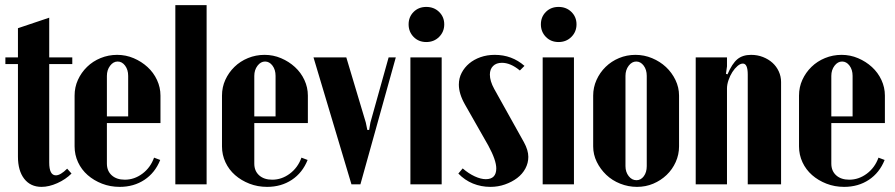

<svg xmlns="http://www.w3.org/2000/svg" viewBox="-20 -719 3492 749"><path d="M142 10Q99 10 74.5 -21.5Q50 -53 50 -108V-469H1V-495H50V-609L172 -650V-495H262V-469H172V-85Q172 -35 198 -35Q216 -35 242 -61L259 -42Q236 -19 203.5 -4.5Q171 10 142 10Z M271 -346Q271 -379 284 -407.5Q297 -436 319.5 -458Q342 -480 372.5 -492.5Q403 -505 437 -505Q471 -505 501.5 -492Q532 -479 555.5 -457.5Q579 -436 592.5 -407Q606 -378 606 -346V-239H397V-81Q397 -52 416 -35Q435 -18 467 -18Q504 -18 535.5 -41.5Q567 -65 581 -104L605 -95Q585 -45 543.5 -17.5Q502 10 447 10Q410 10 378 -2.5Q346 -15 322 -36Q298 -57 284.5 -86Q271 -115 271 -148ZM480 -265V-423Q480 -447 468 -463Q456 -479 439 -479Q422 -479 409.5 -462.5Q397 -446 397 -423V-265Z M664 -699H786V0H664Z M846 -346Q846 -379 859 -407.5Q872 -436 894.5 -458Q917 -480 947.5 -492.5Q978 -505 1012 -505Q1046 -505 1076.5 -492Q1107 -479 1130.5 -457.5Q1154 -436 1167.5 -407Q1181 -378 1181 -346V-239H972V-81Q972 -52 991 -35Q1010 -18 1042 -18Q1079 -18 1110.5 -41.5Q1142 -65 1156 -104L1180 -95Q1160 -45 1118.5 -17.5Q1077 10 1022 10Q985 10 953 -2.5Q921 -15 897 -36Q873 -57 859.5 -86Q846 -115 846 -148ZM1055 -265V-423Q1055 -447 1043 -463Q1031 -479 1014 -479Q997 -479 984.5 -462.5Q972 -446 972 -423V-265Z M1386 0H1351L1203 -495H1331L1407 -241L1413 -212H1420L1425 -241L1496 -495H1524Z M1574 -624Q1574 -653 1593.5 -672.5Q1613 -692 1643 -692Q1673 -692 1693 -672.5Q1713 -653 1713 -624Q1713 -595 1693 -575Q1673 -555 1643 -555Q1613 -555 1593.5 -575Q1574 -595 1574 -624ZM1703 -495V0H1581V-495Z M2008 -444Q1972 -474 1938 -474Q1916 -474 1903.5 -461.5Q1891 -449 1891 -428Q1891 -403 1908 -372L2024 -164Q2041 -133 2041 -107Q2041 -83 2029.5 -61.5Q2018 -40 1997.5 -24.5Q1977 -9 1950 0.5Q1923 10 1893 10Q1857 10 1825 -3Q1793 -16 1768 -42L1785 -62Q1808 -42 1832 -31Q1856 -20 1875 -20Q1916 -20 1916 -62Q1916 -94 1885 -151L1794 -311Q1770 -353 1770 -389Q1770 -414 1781 -435Q1792 -456 1810.5 -471.5Q1829 -487 1854.5 -496Q1880 -505 1910 -505Q1977 -505 2026 -462Z M2090 -624Q2090 -653 2109.5 -672.5Q2129 -692 2159 -692Q2189 -692 2209 -672.5Q2229 -653 2229 -624Q2229 -595 2209 -575Q2189 -555 2159 -555Q2129 -555 2109.5 -575Q2090 -595 2090 -624ZM2219 -495V0H2097V-495Z M2459 -505Q2493 -505 2524 -492Q2555 -479 2578 -457.5Q2601 -436 2615 -407Q2629 -378 2629 -346V-148Q2629 -116 2616 -87Q2603 -58 2580.5 -36.5Q2558 -15 2528.5 -2.5Q2499 10 2465 10Q2431 10 2399.5 -2.5Q2368 -15 2345 -37Q2322 -59 2308 -87.5Q2294 -116 2294 -148V-346Q2294 -378 2307 -407Q2320 -436 2342.5 -458Q2365 -480 2395 -492.5Q2425 -505 2459 -505ZM2462 -479Q2445 -479 2432.5 -462.5Q2420 -446 2420 -423V-71Q2420 -48 2432.5 -32Q2445 -16 2463 -16Q2480 -16 2491.5 -31.5Q2503 -47 2503 -71V-423Q2503 -447 2491 -463Q2479 -479 2462 -479Z M2818 -429Q2836 -471 2856.5 -488Q2877 -505 2910 -505Q2935 -505 2956.5 -496.5Q2978 -488 2993.5 -474Q3009 -460 3018 -440.5Q3027 -421 3027 -399V0H2897V-428Q2897 -471 2878 -471Q2868 -471 2857 -461.5Q2846 -452 2837 -438Q2828 -424 2822 -406.5Q2816 -389 2816 -374V0H2694V-495H2816V-460L2812 -431Z M3097 -346Q3097 -379 3110 -407.5Q3123 -436 3145.5 -458Q3168 -480 3198.5 -492.5Q3229 -505 3263 -505Q3297 -505 3327.5 -492Q3358 -479 3381.5 -457.5Q3405 -436 3418.5 -407Q3432 -378 3432 -346V-239H3223V-81Q3223 -52 3242 -35Q3261 -18 3293 -18Q3330 -18 3361.5 -41.5Q3393 -65 3407 -104L3431 -95Q3411 -45 3369.5 -17.5Q3328 10 3273 10Q3236 10 3204 -2.5Q3172 -15 3148 -36Q3124 -57 3110.5 -86Q3097 -115 3097 -148ZM3306 -265V-423Q3306 -447 3294 -463Q3282 -479 3265 -479Q3248 -479 3235.5 -462.5Q3223 -446 3223 -423V-265Z"/></svg>

Font: Moniqa Black Heading
Style: Regular
Weight: 900
Designer: Rajesh Rajput
Foundry: Rajesh Rajput
Version: Version 1.000